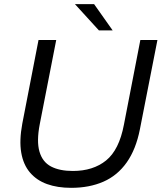

<svg xmlns="http://www.w3.org/2000/svg" viewBox="-20 -892 776 922"><path d="M322 10Q256 10 206 -8Q156 -26 124 -63.5Q92 -101 82 -159Q72 -217 87 -298L165 -700H250L171 -296Q155 -214 169.5 -164Q184 -114 225 -92.5Q266 -71 330 -71Q427 -71 489.5 -121.5Q552 -172 575 -293L654 -700H736L652 -272Q633 -175 588.5 -112Q544 -49 476.5 -19.5Q409 10 322 10ZM521 -746H455L340 -872H432Z"/></svg>

Font: REM Light
Style: Italic
Weight: 300
Italic angle: -11°
Designer: Octavio Pardo
Foundry: Ashler Design
Version: Version 1.005;gftools[0.9.28]